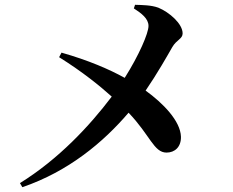

<svg xmlns="http://www.w3.org/2000/svg" viewBox="-20 -767 970 799"><path d="M673 -132C707 -132 734 -155 733 -198C731 -264 658 -338 586 -390C634 -460 677 -536 697 -571C715 -602 740 -605 740 -628C740 -668 685 -716 639 -735C609 -746 572 -746 542 -747L537 -732C568 -712 598 -690 598 -659C598 -629 559 -538 499 -443C434 -479 348 -516 236 -548L226 -529C325 -467 396 -409 445 -365C352 -242 224 -105 63 -5L73 12C266 -54 411 -176 515 -298C605 -204 620 -132 673 -132Z"/></svg>

Font: GenRyuMin2 TW B
Style: Regular
Weight: 700
Version: Version 2.100;PS 2.1;hotconv 16.6.51;makeotf.lib2.5.65220 DE